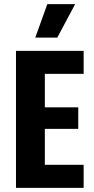

<svg xmlns="http://www.w3.org/2000/svg" viewBox="-20 -905 452 925"><path d="M57 0V-660H196V0ZM146 0V-111H383V0ZM146 -284V-388H357V-284ZM146 -549V-660H383V-549ZM256 -724H150L208 -885H342Z"/></svg>

Font: Bricolage Grotesque Condensed
Style: Bold
Weight: 700
Width: 3
Designer: Mathieu Triay
Foundry: Atelier Triay
Version: Version 1.001;gftools[0.9.33.dev8+g029e19f]